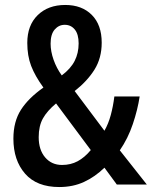

<svg xmlns="http://www.w3.org/2000/svg" viewBox="-20 -744 612 774"><path d="M243 -724Q310 -724 350 -684Q390 -644 390 -572Q390 -510 361 -463.5Q332 -417 281 -377L401 -217Q417 -245 426.5 -280Q436 -315 441 -355H543Q535 -302 515.5 -244Q496 -186 463 -138L572 0H451L401 -68Q363 -31 318.5 -10.5Q274 10 219 10Q128 10 81 -44Q34 -98 34 -185Q34 -254 64.5 -301.5Q95 -349 155 -391Q121 -438 105.5 -478.5Q90 -519 90 -571Q90 -642 132 -683Q174 -724 243 -724ZM241 -644Q217 -644 200.5 -625Q184 -606 184 -568Q184 -537 196 -503Q208 -469 229 -440Q265 -467 281 -498.5Q297 -530 297 -569Q297 -606 281.5 -625Q266 -644 241 -644ZM206 -327Q170 -297 153 -266.5Q136 -236 136 -191Q136 -140 162 -109.5Q188 -79 230 -79Q265 -79 293 -94Q321 -109 346 -139Z"/></svg>

Font: Noto Sans Telugu Condensed Medium
Style: Regular
Weight: 500
Width: 3
Designer: Jelle Bosma - Monotype Design Team
Foundry: Monotype Imaging Inc.
Version: Version 2.005; ttfautohint (v1.8.4.7-5d5b)